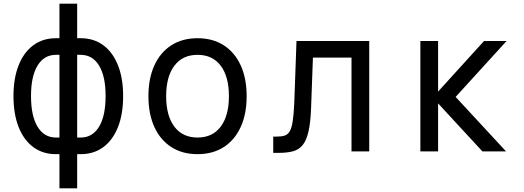

<svg xmlns="http://www.w3.org/2000/svg" viewBox="-20 -820 2840 1040"><path d="M302 200V15H283Q212 15 160.5 -23Q109 -61 81 -131.5Q53 -202 53 -300Q53 -396 81 -466.5Q109 -537 160.5 -575Q212 -613 283 -613H302V-800H398V-613H417Q488 -613 539.5 -575Q591 -537 619 -466.5Q647 -396 647 -300Q647 -202 619 -131.5Q591 -61 539.5 -23Q488 15 417 15H398V200ZM283 -75H302V-523H283Q219 -523 183.5 -465Q148 -407 148 -300Q148 -192 183.5 -133.5Q219 -75 283 -75ZM398 -75H417Q481 -75 516.5 -133.5Q552 -192 552 -300Q552 -407 516.5 -465Q481 -523 417 -523H398Z M1050 15Q968 15 908.5 -23Q849 -61 816.5 -131.5Q784 -202 784 -299Q784 -396 816.5 -466.5Q849 -537 908.5 -575Q968 -613 1050 -613Q1132 -613 1191.5 -575Q1251 -537 1283.5 -466.5Q1316 -396 1316 -299Q1316 -202 1283.5 -131.5Q1251 -61 1191.5 -23Q1132 15 1050 15ZM1050 -75Q1131 -75 1175.5 -134Q1220 -193 1220 -299Q1220 -405 1175.5 -464Q1131 -523 1050 -523Q969 -523 924.5 -464Q880 -405 880 -299Q880 -193 924.5 -134Q969 -75 1050 -75Z M1460 8V-80H1478Q1504 -80 1521.5 -85.5Q1539 -91 1549.5 -109Q1560 -127 1565.5 -163.5Q1571 -200 1574 -262L1586 -598H1980V0H1884V-508H1675L1665 -234Q1662 -154 1650.5 -105.5Q1639 -57 1618 -32.5Q1597 -8 1565 0Q1533 8 1489 8Z M2257 0V-598H2353V-324L2602 -598H2724L2448 -295L2721 0H2593L2353 -260V0Z"/></svg>

Font: Martian Mono Light
Style: Regular
Weight: 300
Monospace: yes
Designer: Roman Shamin
Foundry: Evil Martians
Version: Version 1.000; ttfautohint (v1.8.4.7-5d5b)